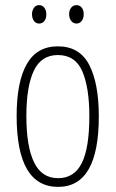

<svg xmlns="http://www.w3.org/2000/svg" viewBox="-20 -771 452 750"><path d="M366 -316Q366 -41 207 -41Q45 -41 45 -318Q45 -451 84.5 -520.5Q124 -590 206 -590Q291 -590 328.5 -517.5Q366 -445 366 -316ZM83 -318Q83 -199 113 -137Q143 -75 207 -75Q270 -75 299.5 -134Q329 -193 329 -317Q329 -429 301.5 -492.5Q274 -556 206 -556Q141 -556 112 -494.5Q83 -433 83 -318ZM105 -715Q105 -730 112.5 -740.5Q120 -751 133 -751Q145 -751 153 -741Q161 -731 161 -715Q161 -698 153 -688.5Q145 -679 133 -679Q120 -679 112.5 -689.5Q105 -700 105 -715ZM250 -716Q250 -731 258 -741Q266 -751 279 -751Q291 -751 299 -741.5Q307 -732 307 -716Q307 -699 299 -689Q291 -679 279 -679Q266 -679 258 -689.5Q250 -700 250 -716Z"/></svg>

Font: Noto Sans Tamil UI ExtraCondensed ExtraLight
Style: Regular
Weight: 200
Width: 2
Designer: Jelle Bosma - Monotype Design Team
Foundry: Monotype Imaging Inc.
Version: Version 2.004; ttfautohint (v1.8.4.7-5d5b)